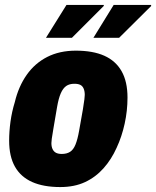

<svg xmlns="http://www.w3.org/2000/svg" viewBox="-20 -745 632 777"><path d="M224 12Q156 12 110 -8.5Q64 -29 40.5 -70.5Q17 -112 17 -176Q17 -213 22.5 -253Q28 -293 40 -332Q55 -395 88 -442Q121 -489 171 -514.5Q221 -540 287 -540Q356 -540 402 -519.5Q448 -499 472 -457Q496 -415 496 -350Q496 -297 484.5 -244.5Q473 -192 452 -147Q431 -100 399 -64Q367 -28 324 -8Q281 12 224 12ZM230 -122Q250 -122 263.5 -130.5Q277 -139 285.5 -160Q294 -181 300 -215Q311 -274 315.5 -302.5Q320 -331 321.5 -343Q323 -355 323 -361Q323 -376 318.5 -386.5Q314 -397 305 -401.5Q296 -406 281 -406Q261 -406 248 -397Q235 -388 226 -367.5Q217 -347 211 -312Q201 -253 196 -224Q191 -195 189.5 -183.5Q188 -172 188 -166Q188 -151 193 -141Q198 -131 207 -126.5Q216 -122 230 -122ZM166 -592 249 -725H400V-721L271 -592ZM358 -592 440 -725H591L592 -721L462 -592Z"/></svg>

Font: Archivo Condensed Black
Style: Italic
Weight: 900
Width: 3
Italic angle: -10°
Designer: Hector Gatti
Foundry: Omnibus-Type
Version: Version 2.001